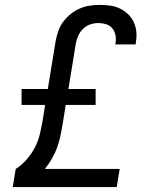

<svg xmlns="http://www.w3.org/2000/svg" viewBox="-20 -763 640 783"><path d="M32 0 44 -74Q69 -90 89 -113Q109 -136 122.5 -162Q136 -188 142.5 -216Q149 -244 154 -272L164 -335H68V-400H175L207 -596Q211 -617 218 -637Q225 -657 238 -674.5Q251 -692 268.5 -706Q286 -720 306 -728.5Q326 -737 346.5 -740Q367 -743 387 -743Q409 -743 430 -740Q451 -737 469.5 -728Q488 -719 502.5 -705Q517 -691 525.5 -672.5Q534 -654 536 -633Q538 -612 534 -590L533 -582H450L451 -586Q454 -603 451 -619Q448 -635 438.5 -647Q429 -659 413 -664Q397 -669 380 -669Q364 -669 348 -663.5Q332 -658 319 -645.5Q306 -633 299 -617Q292 -601 289 -584L259 -400H370V-335H248L236 -260Q232 -236 227 -211.5Q222 -187 213.5 -163Q205 -139 192 -116.5Q179 -94 163 -74H468L456 0Z"/></svg>

Font: Iosevka Extended
Style: Italic
Weight: 400
Width: 7
Italic angle: -9°
Monospace: yes
Designer: Belleve Invis
Foundry: Belleve Invis
Version: Version 32.5.0; ttfautohint (v1.8.4)